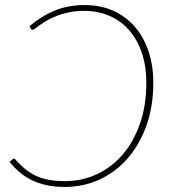

<svg xmlns="http://www.w3.org/2000/svg" viewBox="-20 -731 678 759"><path d="M35.5 -104Q38.5 -104 41 -100.5Q59 -80 78 -64Q97 -48 120 -37Q143 -26 171.5 -20.5Q200 -15 237.5 -15Q303.5 -15 361.8 -41.8Q420 -68.5 463.8 -118.8Q507.5 -169 533 -241.2Q558.5 -313.5 558.5 -404Q558.5 -468.5 541 -521Q523.5 -573.5 491.2 -610.8Q459 -648 413.5 -668Q368 -688 312.5 -688Q280.5 -688 253.8 -682.5Q227 -677 205.5 -668.8Q184 -660.5 167.2 -650.8Q150.5 -641 138.8 -632.8Q127 -624.5 119.8 -619Q112.5 -613.5 109.5 -613.5Q107 -613.5 105.2 -614Q103.5 -614.5 102.5 -617L96.5 -627.5Q144.5 -668 197.2 -689.5Q250 -711 315 -711Q377.5 -711 427.5 -688.5Q477.5 -666 512.8 -625.5Q548 -585 567 -528.5Q586 -472 586 -404Q586 -310.5 558.8 -234.5Q531.5 -158.5 484.2 -104.5Q437 -50.5 373.2 -21.2Q309.5 8 236 8Q195.5 8 163 0.8Q130.5 -6.5 104.2 -19.5Q78 -32.5 56.8 -50.8Q35.5 -69 18 -91L30 -101.5Q32.5 -104 35.5 -104Z"/></svg>

Font: Lato Thin
Style: Italic
Weight: 200
Italic angle: -7°
Designer: Lukasz Dziedzic
Foundry: tyPoland Lukasz Dziedzic
Version: Version 2.007; 2014-02-27